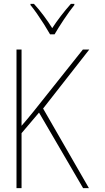

<svg xmlns="http://www.w3.org/2000/svg" viewBox="-20 -969 540 989"><path d="M65 0V-714H91V-321Q107 -340 120.5 -355.5Q134 -371 153 -395L407 -714H440L202 -410L438 0H408L181 -389L91 -283V0ZM238 -792Q225 -815 207 -843.5Q189 -872 170.5 -898.5Q152 -925 137 -943V-949H155Q179 -923 204.5 -889Q230 -855 249 -824Q290 -887 345 -949H363V-943Q338 -912 309 -868.5Q280 -825 261 -792Z"/></svg>

Font: Noto Sans Mono ExtraCondensed Thin
Style: Regular
Weight: 100
Width: 2
Designer: Monotype Design Team
Foundry: Monotype Imaging Inc.
Version: Version 2.014; ttfautohint (v1.8.4.7-5d5b)